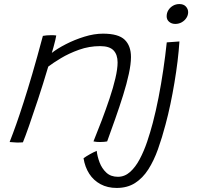

<svg xmlns="http://www.w3.org/2000/svg" viewBox="-20 -696 974 947"><path d="M93 6Q86.5 6.5 78.8 6.8Q71 7 63.5 7Q55 6.5 45 5.8Q35 5 27.5 4.5Q44 -37.5 60.5 -84.2Q77 -131 96.2 -190.8Q115.5 -250.5 139 -330.5Q162.5 -410.5 191.5 -519Q199 -520.5 209.8 -521.5Q220.5 -522.5 232.5 -522.5Q239 -522.5 246 -522.2Q253 -522 257.5 -521Q257 -515 252.8 -498.2Q248.5 -481.5 243.8 -463.2Q239 -445 235.5 -435Q262 -456 304.8 -478Q347.5 -500 396 -515Q444.5 -530 488 -530Q564 -530 595 -500Q626 -470 626 -414.5Q626 -380.5 615.5 -331.8Q605 -283 587.2 -226.2Q569.5 -169.5 548.8 -111Q528 -52.5 508.5 1.5Q503.5 2.5 494.2 3.5Q485 4.5 474 4.5Q464.5 4.5 456.2 3.8Q448 3 441 1.5Q461 -47.5 481.8 -102.2Q502.5 -157 520.5 -210.5Q538.5 -264 549.2 -310.2Q560 -356.5 560 -388Q560 -426.5 540 -447.5Q520 -468.5 474 -468.5Q419.5 -468.5 369.5 -450.5Q319.5 -432.5 280.5 -409Q241.5 -385.5 218 -367.5Q192 -280 167.2 -205Q142.5 -130 123.2 -75.2Q104 -20.5 93 6ZM796.5 -82Q779.5 -17 759.2 39.8Q739 96.5 711.5 139.5Q684 182.5 646 206.8Q608 231 555.5 231Q510.5 231 476 212.5Q441.5 194 420.2 161Q399 128 392 84.5Q405 75 424.2 64.2Q443.5 53.5 457 48Q460 75.5 471.2 105.2Q482.5 135 504.5 155.5Q526.5 176 561.5 176Q595 176 621.8 152Q648.5 128 669.2 88.8Q690 49.5 705.8 2.8Q721.5 -44 733.5 -89.5Q749 -148.5 762 -215Q775 -281.5 785.2 -350.8Q795.5 -420 802.5 -487L865 -491.5Q862 -445.5 855.8 -394Q849.5 -342.5 840.5 -288.8Q831.5 -235 820.5 -182.5Q809.5 -130 796.5 -82ZM865 -676Q885.5 -676 896.8 -663.8Q908 -651.5 908 -636Q908 -621 899.5 -607.8Q891 -594.5 876.5 -586.2Q862 -578 844.5 -578Q826.5 -578 814.2 -588.5Q802 -599 802 -615.5Q802 -632.5 810.5 -646Q819 -659.5 833.2 -667.8Q847.5 -676 865 -676Z"/></svg>

Font: Grandstander Thin ExtraLight
Style: Italic
Weight: 250
Italic angle: -15°
Version: Version 1.200